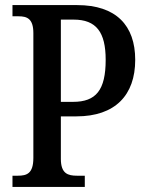

<svg xmlns="http://www.w3.org/2000/svg" viewBox="-20 -734 575 754"><path d="M29 0H313V-44H282C247 -44 219 -52 219 -110V-277H280C432 -277 511 -360 511 -499C511 -634 436 -714 283 -714H29V-670H53C86 -670 111 -661 111 -604V-114C111 -52 85 -44 50 -44H29ZM219 -334V-657H269C358 -657 395 -608 395 -499C395 -380 357 -334 267 -334Z"/></svg>

Font: Noto Serif Condensed Medium
Style: Regular
Weight: 500
Width: 3
Designer: Monotype Design Team
Foundry: Monotype Imaging Inc.
Version: Version 2.015